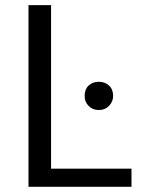

<svg xmlns="http://www.w3.org/2000/svg" viewBox="-20 -720 549 740"><path d="M89.8 -700.2H176.8V-69.8H486.8V0H89.8ZM306.2 -350.1Q306.2 -375.5 321.3 -390.1Q336.9 -404.8 360.8 -404.8Q384.8 -404.8 400.4 -390.1Q416 -375.5 416 -350.1Q416 -328.6 400.4 -312Q384.8 -295.9 360.8 -295.9Q336.9 -295.9 321.3 -312Q306.2 -327.6 306.2 -350.1Z"/></svg>

Font: Post Grotesk Regular
Style: Regular
Weight: 500
Version: 0.900; ttfautohint (v0.96) -l 8 -r 50 -G 200 -x 14 -w "gGD" 